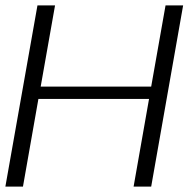

<svg xmlns="http://www.w3.org/2000/svg" viewBox="-23 -695 722 715"><path d="M-3 0H62.5L120 -326.5H532L474.5 0H540L659 -675H593.5L540 -372.5H128.5L182 -675H116.5Z"/></svg>

Font: Anybody SemiExpanded Light
Style: Italic
Weight: 300
Width: 6
Italic angle: -10°
Version: Version 1.113;gftools[0.9.25]